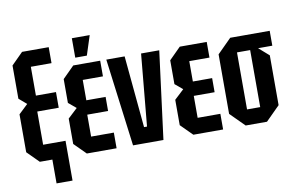

<svg xmlns="http://www.w3.org/2000/svg" viewBox="-87 -893 1858 1207"><g transform="rotate(-10 842.0 -289.0)"><path d="M102 0 28 -74V-316L87 -372L38 -414V-626L112 -700H282V-598H150V-414H278V-314H141V-102H284V152H182V0Z M402 0 328 -74V-236L389 -293L340 -334V-486L414 -560H586V-460H457V-330H580V-240H447V-100H592V0ZM435 -606V-730H549L509 -606Z M697 0 625 -560H742L785 -101H804L847 -560H963L891 0Z M1082 0 1008 -74V-236L1069 -293L1020 -334V-486L1094 -560H1266V-460H1137V-330H1260V-240H1127V-100H1272V0Z M1326 -90V-470L1416 -560H1668V-465H1577L1642 -408V-90L1552 0H1416ZM1442 -98H1526V-462H1442Z"/></g></svg>

Font: Tektur Condensed Medium
Style: Regular
Weight: 500
Width: 3
Designer: Adam Jagosz
Foundry: Adam Jagosz
Version: Version 1.005;gftools[0.9.30]